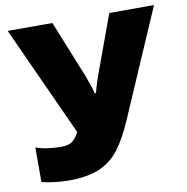

<svg xmlns="http://www.w3.org/2000/svg" viewBox="-81 -792 855 880"><g transform="rotate(-10 346.5 -352.0)"><path d="M476 -213Q444 -139 407.5 -89.5Q371 -40 315 -15Q259 10 169 10Q144 10 109.5 6.5Q75 3 44 -5V-166Q71 -156 103 -152Q135 -148 160 -148Q201 -148 219.5 -166Q238 -184 245 -203L12 -714H220L308 -496Q315 -480 324.5 -455.5Q334 -431 342.5 -406.5Q351 -382 355 -363H361Q367 -387 377 -417.5Q387 -448 397.5 -475.5Q408 -503 412 -515L485 -714H693Z"/></g></svg>

Font: Noto Sans Black
Style: Regular
Weight: 900
Designer: Monotype Design Team
Foundry: Monotype Imaging Inc.
Version: Version 2.007